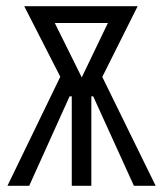

<svg xmlns="http://www.w3.org/2000/svg" viewBox="-20 -598 526 618"><path d="M4 0 177 -357 242 -315 306 -357 481 0H411L280 -288H274V0H211V-288H204L74 0ZM251 -333 236 -334 346 -563 368 -524H126L137 -563ZM194 -312 58 -578H423L290 -312Z"/></svg>

Font: Oswald Light
Style: Regular
Weight: 300
Designer: Vernon Adams
Foundry: Vernon Adams
Version: Version 4.103;gftools[0.9.33.dev8+g029e19f]